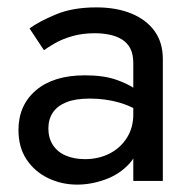

<svg xmlns="http://www.w3.org/2000/svg" viewBox="-20 -490 521 520"><path d="M111 -142Q111 -167 123 -185Q135 -203 159.5 -213Q184 -223 223 -223Q265 -223 302 -212.5Q339 -202 374 -178V-225Q367 -234 347 -248.5Q327 -263 293.5 -274.5Q260 -286 210 -286Q125 -286 77.5 -245.5Q30 -205 30 -138Q30 -91 52 -58Q74 -25 110.5 -7.5Q147 10 189 10Q227 10 265.5 -4Q304 -18 330.5 -47Q357 -76 357 -120L341 -180Q341 -144 323.5 -116.5Q306 -89 276.5 -74Q247 -59 210 -59Q181 -59 158.5 -68.5Q136 -78 123.5 -97Q111 -116 111 -142ZM99 -354Q110 -362 129 -373Q148 -384 175.5 -392Q203 -400 237 -400Q258 -400 277 -396Q296 -392 310.5 -383Q325 -374 333 -358.5Q341 -343 341 -319V0H421V-330Q421 -375 398.5 -406Q376 -437 335.5 -453.5Q295 -470 241 -470Q177 -470 131.5 -451Q86 -432 60 -413Z"/></svg>

Font: Glinicke Jost Regular
Style: Regular
Weight: 400
Version: Version 3.710